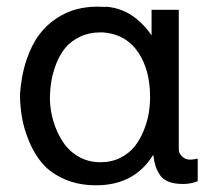

<svg xmlns="http://www.w3.org/2000/svg" viewBox="-20 -534 648 569"><path d="M293.9 -437V-438Q293.5 -438 292.5 -437.5Q291.5 -437 291 -437Q290 -437 288.6 -437.5Q287.1 -438 286.1 -438H277.8Q244.1 -438 217.8 -425.5Q191.4 -413.1 174.8 -393.6Q158.2 -374 147.5 -347.2Q136.7 -320.3 132.3 -293.7Q127.9 -267.1 127.9 -238.8Q128.9 -205.1 138.7 -173.1Q148.4 -141.1 166.3 -113.8Q184.1 -86.4 212.9 -69.8Q241.7 -53.2 277.8 -53.2Q310.5 -53.2 336.7 -66.4Q362.8 -79.6 378.9 -99.9Q395 -120.1 405.8 -146.7Q416.5 -173.3 420.7 -197.8Q424.8 -222.2 424.8 -246.1Q424.8 -325.7 390.4 -377.7Q356 -429.7 293.9 -437ZM291 -513.2V-514.2Q372.6 -510.3 429.2 -429.2V-504.9H509.8V-90.8Q509.8 -80.1 519.5 -70.6Q529.3 -61 542 -61H546.9Q551.3 -61 565.9 -64V2.9Q545.9 11.2 522.9 11.2Q497.6 11.2 480.5 4.9Q463.4 -1.5 454.3 -14.9Q445.3 -28.3 441.2 -41.3Q437 -54.2 434.1 -75.2Q378.4 15.1 265.1 15.1Q212.4 15.1 171.4 -2.9Q130.4 -21 106.4 -48.6Q82.5 -76.2 66.9 -113.5Q51.3 -150.9 45.4 -184.3Q39.6 -217.8 39.1 -252.9Q43 -310.5 58.6 -356.4Q74.2 -402.3 96.2 -431.4Q118.2 -460.4 147.2 -479.5Q176.3 -498.5 205.8 -506.3Q235.4 -514.2 267.1 -514.2Q283.2 -514.2 291 -513.2Z"/></svg>

Font: Perun
Style: Regular
Weight: 400
Version: Version 1.0000